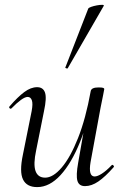

<svg xmlns="http://www.w3.org/2000/svg" viewBox="-20 -751 505 784"><path d="M131.8 13Q89 13 73.9 -18.3Q58.8 -49.6 73.4 -119L109.2 -297Q115 -327.6 110.1 -341.4Q105.2 -355.2 93 -355.2Q82.2 -355.2 65.2 -342.8Q48.2 -330.4 27.4 -309Q23.4 -305 19.4 -309Q15.4 -313 19.4 -317Q52.2 -355 79 -375Q105.8 -395 131.6 -395Q156 -395 163.7 -373.2Q171.4 -351.4 159.6 -297L127.8 -138Q115.4 -80.4 125 -53Q134.6 -25.6 164.4 -25.6Q196.6 -25.6 231.9 -66.8Q267.2 -108 298.6 -187.1Q330 -266.2 350.4 -378.8L362.8 -377.8Q343 -261.4 307.6 -173.2Q272.2 -85 227.2 -36Q182.2 13 131.8 13ZM327.2 9Q302.4 9 296.1 -12.7Q289.8 -34.4 299.2 -86.6L350.4 -378.8Q353 -394 382.4 -394Q396.8 -394 401.3 -392.2Q405.8 -390.4 405.8 -387.6Q405.8 -384.4 400.8 -361.2Q395.8 -338 390.8 -312L349.8 -89Q340 -30.4 366.4 -30.4Q378 -30.4 396.1 -42Q414.2 -53.6 435.6 -76Q438.6 -80 443 -75.5Q447.4 -71 443.6 -67.8Q409.2 -28.8 381.5 -9.9Q353.8 9 327.2 9ZM257 -473Q256 -470 250.5 -472Q245 -474 247 -476L340.4 -716Q342.2 -719.4 352.3 -723Q362.4 -726.6 375.2 -729Q388 -731.4 396.9 -731.3Q405.8 -731.2 403.6 -727Z"/></svg>

Font: Cormorant Infant Light
Style: Italic
Weight: 300
Italic angle: -10°
Designer: Christian Thalmann (Catharsis Fonts)
Foundry: Catharsis Fonts
Version: Version 4.001